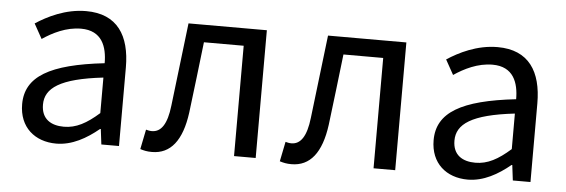

<svg xmlns="http://www.w3.org/2000/svg" viewBox="-42 -678 2396 813"><g transform="rotate(5 1156.0 -272.0)"><path d="M217 13C284 13 345 -22 397 -65H400L408 0H483V-334C483 -469 428 -557 295 -557C207 -557 131 -518 82 -486L117 -423C160 -452 217 -481 280 -481C369 -481 392 -414 392 -344C161 -318 59 -259 59 -141C59 -43 126 13 217 13ZM243 -61C189 -61 147 -85 147 -147C147 -217 209 -262 392 -283V-132C339 -85 295 -61 243 -61Z M624 13C703 13 751 -47 767 -167C780 -268 791 -369 803 -469H972V0H1064V-543H731C717 -426 703 -308 689 -190C680 -110 655 -75 616 -75C606 -75 599 -77 591 -79L574 5C590 10 603 13 624 13Z M1217 13C1296 13 1344 -47 1360 -167C1373 -268 1384 -369 1396 -469H1565V0H1657V-543H1324C1310 -426 1296 -308 1282 -190C1273 -110 1248 -75 1209 -75C1199 -75 1192 -77 1184 -79L1167 5C1183 10 1196 13 1217 13Z M1966 13C2033 13 2094 -22 2146 -65H2149L2157 0H2232V-334C2232 -469 2177 -557 2044 -557C1956 -557 1880 -518 1831 -486L1866 -423C1909 -452 1966 -481 2029 -481C2118 -481 2141 -414 2141 -344C1910 -318 1808 -259 1808 -141C1808 -43 1875 13 1966 13ZM1992 -61C1938 -61 1896 -85 1896 -147C1896 -217 1958 -262 2141 -283V-132C2088 -85 2044 -61 1992 -61Z"/></g></svg>

Font: Noto Sans HK
Style: Regular
Weight: 400
Designer: Ryoko NISHIZUKA 西塚涼子 (kana, bopomofo & ideographs); Paul D. Hunt (Latin, Greek & Cyrillic); Sandoll Communications 산돌커뮤니
Foundry: Adobe
Version: Version 2.004;hotconv 1.0.118;makeotfexe 2.5.65603